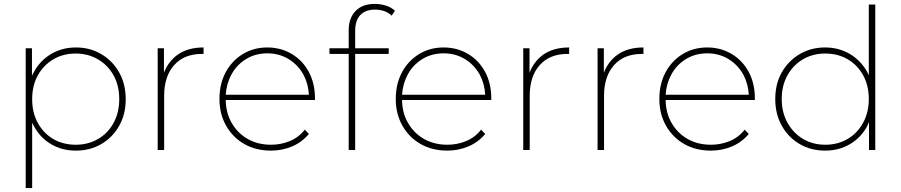

<svg xmlns="http://www.w3.org/2000/svg" viewBox="-20 -765 4594 979"><path d="M367 3Q297 3 241 -29.5Q185 -62 153 -122Q148 -130 144 -139V194H111V-519H143V-378Q147 -388 153 -398Q185 -457 241 -490Q297 -523 367 -523Q439 -523 496.5 -489Q554 -455 587.5 -396Q621 -337 621 -259Q621 -182 587.5 -123Q554 -64 496.5 -30.5Q439 3 367 3ZM366 -27Q429 -27 479.5 -56Q530 -85 559 -138Q588 -191 588 -259Q588 -329 559 -381Q530 -433 479.5 -462.5Q429 -492 366 -492Q302 -492 252 -462.5Q202 -433 173 -381Q144 -329 144 -259Q144 -191 173 -138Q202 -85 252 -56Q302 -27 366 -27Z M784 0V-519H816V-394Q838 -452 887 -487Q939 -523 1018 -523V-490H1009Q919 -490 868 -433Q817 -376 817 -276V0Z M1362 3Q1285 3 1226 -30.5Q1167 -64 1133 -124Q1099 -184 1099 -260Q1099 -337 1130.5 -396Q1162 -455 1217.5 -489Q1273 -523 1343 -523Q1412 -523 1467.5 -490Q1523 -457 1554.5 -398.5Q1586 -340 1586 -264V-255H1131Q1132 -189 1161 -139Q1191 -86 1243 -56.5Q1295 -27 1362 -27Q1413 -27 1458.5 -46Q1504 -65 1534 -104L1555 -82Q1520 -40 1469.5 -18.5Q1419 3 1362 3ZM1131 -282H1555Q1552 -337 1528 -383Q1500 -434 1452 -463.5Q1404 -493 1343 -493Q1282 -493 1234 -463.5Q1186 -434 1159 -383Q1135 -338 1131 -282Z M1758 0V-490H1660V-519H1758V-611Q1758 -672 1792.5 -708.5Q1827 -745 1891 -745Q1920 -745 1947.5 -736.5Q1975 -728 1994 -710L1977 -685Q1961 -701 1939 -708.5Q1917 -716 1893 -716Q1843 -716 1817 -688Q1791 -660 1791 -607V-519H1962V-490H1791V0Z M2261 3Q2184 3 2125 -30.5Q2066 -64 2032 -124Q1998 -184 1998 -260Q1998 -337 2029.5 -396Q2061 -455 2116.5 -489Q2172 -523 2242 -523Q2311 -523 2366.5 -490Q2422 -457 2453.5 -398.5Q2485 -340 2485 -264V-255H2030Q2031 -189 2060 -139Q2090 -86 2142 -56.5Q2194 -27 2261 -27Q2312 -27 2357.5 -46Q2403 -65 2433 -104L2454 -82Q2419 -40 2368.5 -18.5Q2318 3 2261 3ZM2030 -282H2454Q2451 -337 2427 -383Q2399 -434 2351 -463.5Q2303 -493 2242 -493Q2181 -493 2133 -463.5Q2085 -434 2058 -383Q2034 -338 2030 -282Z M2648 0V-519H2680V-394Q2702 -452 2751 -487Q2803 -523 2882 -523V-490H2873Q2783 -490 2732 -433Q2681 -376 2681 -276V0Z M3027 0V-519H3059V-394Q3081 -452 3130 -487Q3182 -523 3261 -523V-490H3252Q3162 -490 3111 -433Q3060 -376 3060 -276V0Z M3605 3Q3528 3 3469 -30.5Q3410 -64 3376 -124Q3342 -184 3342 -260Q3342 -337 3373.5 -396Q3405 -455 3460.5 -489Q3516 -523 3586 -523Q3655 -523 3710.5 -490Q3766 -457 3797.5 -398.5Q3829 -340 3829 -264V-255H3374Q3375 -189 3404 -139Q3434 -86 3486 -56.5Q3538 -27 3605 -27Q3656 -27 3701.5 -46Q3747 -65 3777 -104L3798 -82Q3763 -40 3712.5 -18.5Q3662 3 3605 3ZM3374 -282H3798Q3795 -337 3771 -383Q3743 -434 3695 -463.5Q3647 -493 3586 -493Q3525 -493 3477 -463.5Q3429 -434 3402 -383Q3378 -338 3374 -282Z M4187 3Q4115 3 4057.5 -30.5Q4000 -64 3966.5 -123.5Q3933 -183 3933 -260Q3933 -338 3966.5 -396.5Q4000 -455 4057.5 -489Q4115 -523 4187 -523Q4257 -523 4313 -490Q4369 -457 4402 -398Q4406 -390 4410 -381V-742H4443V0H4411V-142Q4407 -132 4402 -122Q4369 -62 4313 -29.5Q4257 3 4187 3ZM4188 -27Q4252 -27 4302 -56.5Q4352 -86 4381 -139Q4410 -192 4410 -260Q4410 -329 4381 -381.5Q4352 -434 4302 -463Q4252 -492 4188 -492Q4125 -492 4075 -463Q4025 -434 3995.5 -381.5Q3966 -329 3966 -260Q3966 -192 3995.5 -139Q4025 -86 4075 -56.5Q4125 -27 4188 -27Z"/></svg>

Font: Montserrat Thin ExtraLight
Style: Regular
Weight: 250
Version: Version 9.000